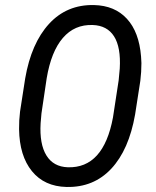

<svg xmlns="http://www.w3.org/2000/svg" viewBox="-20 -741 627 771"><path d="M247.1 9.8Q158.2 7.8 108.2 -53.7Q58.1 -115.2 56.6 -222.2Q56.2 -257.8 60.5 -293L81.1 -425.8Q105.5 -567.4 177 -645.3Q248.5 -723.1 357.4 -720.7Q440.9 -718.8 489.7 -665.5Q538.6 -612.3 546.4 -514.2L547.9 -487.8Q547.9 -451.7 543.5 -416.5L522.5 -281.2Q497.6 -139.2 426.8 -63.5Q356 12.2 247.1 9.8ZM456.5 -418.5 460.9 -465.8Q465.8 -551.3 438 -595Q410.2 -638.7 352.1 -640.6Q279.3 -643.1 232.4 -588.6Q185.5 -534.2 167.5 -426.8L146.5 -285.6L143.1 -246.1Q138.2 -162.6 166.3 -116.9Q194.3 -71.3 252.4 -69.3Q395.5 -64.9 433.6 -269Z"/></svg>

Font: TypoPRO Roboto
Style: Italic
Weight: 400
Italic angle: -12°
Designer: Google
Version: Version 2.136; 2016